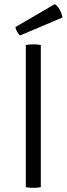

<svg xmlns="http://www.w3.org/2000/svg" viewBox="-20 -899 320 922"><path d="M104 -683Q111 -684.5 120.2 -685.2Q129.5 -686 139 -686Q149.5 -686 159 -685.2Q168.5 -684.5 176 -683V0Q168.5 1.5 159 2.2Q149.5 3 139 3Q129.5 3 120.2 2.2Q111 1.5 104 0ZM243 -879Q256.5 -871 266.5 -852.8Q276.5 -834.5 280 -815L77 -729Q67.5 -736 61.5 -747.8Q55.5 -759.5 54 -769Z"/></svg>

Font: Signika Negative Light Light
Style: Regular
Weight: 300
Version: Version 2.001